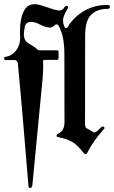

<svg xmlns="http://www.w3.org/2000/svg" viewBox="-29 -735 547 921"><path d="M-9.3 -453.6Q-9.3 -461.4 -3.4 -461.9Q28.8 -467.3 48.3 -492.9Q67.9 -518.6 67.9 -555.2Q67.9 -557.6 67.9 -560.5Q67.9 -563.5 67.4 -565.9Q66.9 -570.8 66.9 -575.2Q66.9 -579.6 66.9 -584.5Q66.9 -642.1 83.5 -678.2Q100.6 -714.8 135.7 -714.8Q152.3 -714.8 171.4 -708.5Q207 -696.3 226.6 -690.4Q246.1 -684.6 253.9 -684.6Q270 -684.6 278.3 -697.3Q283.7 -707 289.6 -707Q291.5 -707 294.7 -705.3Q297.9 -703.6 297.9 -700.2Q297.9 -697.8 295.4 -693.8Q273.4 -657.2 273.4 -638.7Q273.4 -619.6 280.8 -605Q282.7 -600.1 287.6 -600.1Q292.5 -600.1 294.9 -604Q323.2 -652.3 373.5 -682.1Q423.8 -710.9 478.5 -710.9H485.8Q497.6 -710.9 498 -706.5V-701.2Q498 -692.4 485.8 -692.4Q437.5 -692.4 408.7 -664.6Q379.4 -636.7 379.4 -563L378.9 -140.1Q378.9 -124.5 386.2 -120.1L421.4 -100.1Q421.9 -99.6 423.8 -99.6Q432.6 -99.6 455.1 -123.5Q459.5 -128.4 463.4 -128.4Q466.3 -128.4 469.2 -126.2Q472.2 -124 472.2 -121.1Q472.2 -118.2 467.8 -113.8Q416 -56.2 389.2 -1.5Q385.7 4.4 380.9 4.4Q377 4.4 371.6 -1.5Q347.2 -34.2 322.3 -51.3Q296.9 -67.9 251 -77.1Q243.2 -78.1 242.9 -81.3Q242.7 -84.5 242.7 -85Q242.7 -90.3 248 -92.8Q280.3 -106 280.3 -148.9L279.8 -477.1Q279.8 -546.4 262.7 -588.9Q255.4 -607.9 251 -613Q246.6 -618.2 243.2 -618.2Q236.3 -618.2 228.5 -610.4Q220.7 -602.5 210 -602.5Q190.9 -602.5 154.8 -621.1Q135.7 -629.9 122.1 -629.9Q94.2 -629.9 89.8 -606Q85.4 -582 85.4 -571.8Q85.4 -539.1 108.9 -526.4Q139.6 -509.3 148.4 -499Q153.8 -493.7 159.7 -493.7H244.1Q252 -493.7 252 -485.8V-455.6Q252 -447.8 244.1 -447.8H185.1Q177.2 -447.3 177.2 -439.9V-439Q177.7 -433.6 178 -427.2Q178.2 -420.9 178.2 -413.6Q178.2 -402.8 177.5 -390.1Q176.8 -377.4 175.8 -362.8L126.5 150.9Q124 166.5 117.2 166.5Q116.7 166.5 115.7 166.5Q114.7 166.5 112.3 166Q107.4 165 106.9 149.9Q100.6 74.7 94.5 0.5Q88.4 -73.7 82 -148.4Q75.7 -220.2 69.6 -290.5Q63.5 -360.8 56.6 -431.6Q55.7 -437.5 51.3 -442.1Q46.9 -446.8 43 -446.8H-1.5Q-8.3 -446.8 -9.3 -453.6Z"/></svg>

Font: UnifrakturMaguntia sl
Style: Regular
Weight: 400
Designer: j. 'mach' wust, based on a font by Peter Wiegel, original typeface by Carl Albert Fahrenwaldt 1901
Version: Version 2010-11-24